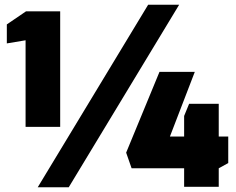

<svg xmlns="http://www.w3.org/2000/svg" viewBox="-20 -790 994 810"><path d="M902.8 -2H756.8V-80.1H535.2L512.2 -146L652.8 -486.8H801.8L696.8 -213.9H756.8V-300.8L777.8 -352.1H902.8V-213.9H942.9V-102.1L902.8 -80.1ZM270 0H139.2L605 -770H735.8ZM233.9 -254.9H87.9V-620.1L8.8 -606.9V-687L89.8 -742.2H233.9Z"/></svg>

Font: Squarion Black
Style: Regular
Weight: 900
Designer: Natanael Gama
Version: Version 1.00;September 12, 2019;FontCreator 11.5.0.2425 64-b